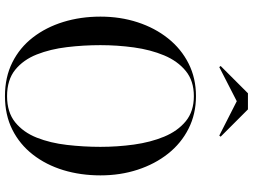

<svg xmlns="http://www.w3.org/2000/svg" viewBox="-143 -867 1020 774"><g transform="rotate(90 367.0 -480.0)"><path d="M388 -924.5 250.5 -854 246 -859.5 356 -969.5H421L531 -859.5L526.5 -854ZM367.5 10Q291 10 231.5 -19.8Q172 -49.5 131 -102.5Q90 -155.5 68.5 -225.2Q47 -295 47 -375Q47 -455 69.8 -524.8Q92.5 -594.5 134.8 -647.5Q177 -700.5 236 -730.2Q295 -760 367.5 -760Q439.5 -760 498.5 -730.2Q557.5 -700.5 599.5 -647.5Q641.5 -594.5 664.2 -524.8Q687 -455 687 -375Q687 -295 665.8 -225.2Q644.5 -155.5 603.2 -102.5Q562 -49.5 502.8 -19.8Q443.5 10 367.5 10ZM367.5 -751.5Q306 -751.5 266 -718.8Q226 -686 203.2 -631.5Q180.5 -577 171.2 -510Q162 -443 162 -375Q162 -307 170 -240Q178 -173 199.5 -118.5Q221 -64 261.5 -31.2Q302 1.5 367.5 1.5Q432.5 1.5 473 -31.2Q513.5 -64 535 -118.5Q556.5 -173 564.2 -240Q572 -307 572 -375Q572 -443 562.8 -510Q553.5 -577 531 -631.5Q508.5 -686 468.8 -718.8Q429 -751.5 367.5 -751.5Z"/></g></svg>

Font: Bodoni* 24pt
Style: Regular
Weight: 400
Version: Version 2.3